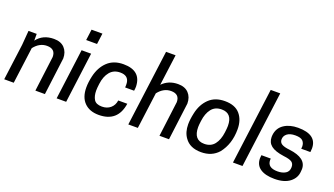

<svg xmlns="http://www.w3.org/2000/svg" viewBox="-69 -1340 3292 1893"><g transform="rotate(20 1576.5 -394.0)"><path d="M440 0H340Q387 -360 387 -370Q387 -454 298 -454Q220 -454 163 -381L113 0H13L63 -380L75 -530H161V-459Q223 -542 340 -542Q412 -542 451 -500.5Q490 -459 490 -392Q488 -365 440 0Z M663 0H563L632 -530H732ZM754 -640H640L655 -754H769Z M1007 12Q911 12 856 -43.5Q801 -99 801 -202Q801 -256 816 -322Q839 -422 902.5 -482Q966 -542 1069 -542Q1254 -542 1259 -377Q1259 -355 1255 -332H1161L1162 -357L1161 -380Q1152 -454 1067 -454Q998 -454 958.5 -406Q919 -358 909 -278Q903 -232 903 -207Q903 -148 925.5 -112Q948 -76 1009 -76Q1063 -76 1098.5 -106.5Q1134 -137 1141 -188H1236Q1206 12 1007 12Z M1742 0H1642Q1689 -360 1689 -370Q1689 -454 1600 -454Q1522 -454 1465 -381L1415 0H1315L1420 -800H1520L1477 -475Q1542 -542 1642 -542Q1714 -542 1753 -500.5Q1792 -459 1792 -392Q1790 -365 1742 0Z M2083 -76Q2152 -76 2189.5 -124Q2227 -172 2237 -252Q2243 -298 2243 -322Q2243 -454 2131 -454Q2062 -454 2024.5 -406Q1987 -358 1977 -278Q1971 -234 1971 -211Q1971 -76 2083 -76ZM2081 12Q1963 12 1909 -66Q1869 -121 1869 -204Q1869 -255 1884 -323Q1905 -421 1967.5 -481.5Q2030 -542 2133 -542Q2240 -542 2292 -481.5Q2344 -421 2344 -323Q2344 -168 2261 -64Q2194 12 2081 12Z M2513 0H2413L2518 -800H2618Z M2851 12Q2755 12 2702 -24Q2649 -60 2649 -131L2652 -164H2750L2749 -148Q2749 -68 2855 -68Q2905 -68 2938.5 -88.5Q2972 -109 2972 -155Q2972 -191 2948 -207.5Q2924 -224 2862 -231Q2768 -244 2726.5 -277Q2685 -310 2685 -367L2686 -387Q2694 -462 2753 -502Q2812 -542 2901 -542Q3098 -542 3098 -397Q3098 -379 3095 -358H2999Q3001 -370 3001 -381Q3001 -417 2979.5 -439.5Q2958 -462 2901 -462Q2845 -462 2815 -438.5Q2785 -415 2785 -378Q2785 -347 2811 -331Q2837 -315 2896 -309Q3075 -287 3075 -172L3073 -146Q3069 -77 3011 -32.5Q2953 12 2851 12Z"/></g></svg>

Font: Tanohe Sans Medium
Style: Italic
Weight: 500
Designer: Village Type and Design LLC & Cristiano Sobral
Foundry: Cooper Hewitt Smithsonian Design Museum
Version: Version 1.00;September 29, 2021;FontCreator 13.0.0.2655 64-b